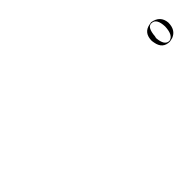

<svg xmlns="http://www.w3.org/2000/svg" viewBox="17 -701 420 420"><g transform="rotate(-45 227.5 -490.5)"><path d="M426 -518Q425 -518 425 -518Q413 -518 411 -492Q410 -489 410 -487Q412 -464 425 -463Q425 -463 425.5 -463Q426 -463 427 -463Q441 -466 442 -492Q441 -517 427 -518ZM427 -520Q451 -516 453 -493Q453 -470 435 -463Q430 -462 426 -461Q404 -461 400 -484Q399 -488 399 -490Q399 -515 421 -519Q424 -519 426 -520Z"/></g></svg>

Font: Maria
Style: Christmas
Weight: 400
Designer: Muhammad Yoni
Version: Version 001.000